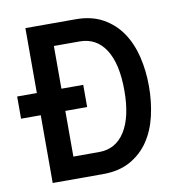

<svg xmlns="http://www.w3.org/2000/svg" viewBox="-131 -708 751 778"><g transform="rotate(-10 244.5 -318.5)"><path d="M-57.1 -370.1H23.9V-637.2H231Q295.9 -637.2 342.5 -611.1Q389.2 -585 418.7 -541.5Q448.2 -498 462.2 -440.4Q476.1 -382.8 476.1 -318.8Q476.1 -254.9 462.6 -197Q449.2 -139.2 419.7 -95.5Q390.1 -51.8 343.5 -25.9Q296.9 0 231 0H23.9V-278.8H-57.1ZM375 -318.8Q375 -429.2 337.4 -487.5Q299.8 -545.9 231 -545.9H125V-370.1H214.8V-278.8H125V-90.8H231Q299.8 -90.8 337.4 -150.4Q375 -210 375 -318.8Z"/></g></svg>

Font: Anonymous Pro
Style: Bold
Weight: 700
Monospace: yes
Designer: Mark Simonson
Version: Version 1.003